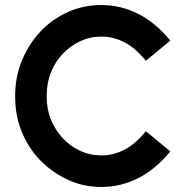

<svg xmlns="http://www.w3.org/2000/svg" viewBox="-20 -730 735 761"><path d="M382 11Q310 11 249 -17.5Q188 -46 141 -93Q94 -141 67 -205.5Q40 -270 40 -349Q40 -426 67.5 -491.5Q95 -557 141 -606Q187 -654 248.5 -682Q310 -710 382 -710Q458 -710 527 -675.5Q596 -641 655 -569L558 -489Q517 -540 473 -562.5Q429 -585 382 -585Q337 -585 298.5 -567Q260 -549 229 -517Q199 -486 182 -443.5Q165 -401 165 -349Q165 -297 182 -255.5Q199 -214 229 -182Q259 -150 298 -132Q337 -114 382 -114Q429 -114 473 -136.5Q517 -159 558 -210L655 -130Q596 -58 527 -23.5Q458 11 382 11Z"/></svg>

Font: Kulim Park
Style: Bold
Weight: 700
Designer: Noponies / Dale Sattler
Foundry: Noponies
Version: Version 1.000; ttfautohint (v1.8.3)